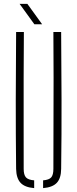

<svg xmlns="http://www.w3.org/2000/svg" viewBox="-20 -965 398 989"><path d="M63 -95Q61 -274.5 61.2 -447.8Q61.5 -621 63 -800H103Q102 -680.5 101.8 -564Q101.5 -447.5 101.8 -331Q102 -214.5 102 -95Q102 -64.5 113.5 -51.5Q125 -38.5 156 -36V4Q107.5 0 85.8 -23.5Q64 -47 63 -95ZM202 4V-36Q233 -38.5 244 -51.5Q255 -64.5 255 -95Q255 -214.5 255.5 -331Q256 -447.5 256 -564Q256 -680.5 255 -800H295Q296.5 -621 297 -447.8Q297.5 -274.5 295 -95Q294.5 -47 272.8 -23.5Q251 0 202 4ZM157 -840 81 -945H121L197 -840Z"/></svg>

Font: Big Shoulders Stencil Text Thin
Style: Regular
Weight: 100
Designer: Patric King
Foundry: XO Type Co
Version: Version 2.001